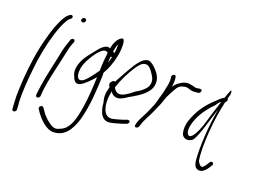

<svg xmlns="http://www.w3.org/2000/svg" viewBox="-137 -1015 2087 1585"><g transform="rotate(20 906.0 -222.5)"><path d="M97 -346C73 -235 58 -79 55 16C52 66 53 105 55 134C56 163 57 181 58 189L59 202C59 207 62 210 66 212C79 220 95 208 96 191L95 179C95 170 94 152 91 124C87 43 95 -57 106 -163C116 -270 138 -387 170 -491C190 -555 203 -589 228 -632C235 -644 240 -652 246 -656L258 -665C262 -668 265 -673 266 -678C269 -689 262 -696 252 -696C247 -696 243 -694 239 -691L227 -682C204 -663 185 -625 169 -588C159 -566 147 -535 135 -494C123 -453 109 -404 97 -346Z M341 -690C338 -679 347 -670 358 -670C369 -670 377 -677 380 -688C383 -699 375 -709 364 -709C353 -709 344 -701 341 -690ZM276 -370C271 -347 267 -324 261 -298C255 -272 249 -245 243 -216L225 -128C217 -88 207 -15 204 15V26C204 31 206 34 209 37C220 47 241 33 241 18V8C242 1 243 -16 246 -43C256 -123 278 -214 297 -298C303 -324 308 -348 313 -371C320 -408 329 -445 341 -475L348 -494C350 -499 349 -504 347 -508C340 -521 319 -515 313 -500L307 -480C295 -448 283 -410 276 -370Z M260 112C259 117 260 121 262 124L283 155C326 213 378 257 429 264C530 268 584 197 619 81C654 -52 660 -191 664 -306V-321C664 -326 663 -333 664 -340C690 -383 714 -445 725 -503C733 -539 736 -576 735 -600C734 -625 733 -674 701 -652C671 -632 652 -590 645 -545C611 -568 565 -520 537 -482C513 -450 476 -411 454 -362C429 -307 428 -260 447 -226C459 -191 479 -168 517 -186C547 -201 587 -241 626 -286C623 -209 618 -106 605 -24C588 83 566 192 481 220C449 238 421 227 401 213C376 196 341 169 316 131L294 100C292 97 287 94 282 94C273 94 262 102 260 112ZM471 -297C476 -342 495 -377 512 -406C531 -442 557 -475 581 -497C604 -517 621 -518 639 -506C634 -460 628 -392 628 -343L616 -327C580 -277 551 -237 520 -220C480 -201 465 -244 471 -297ZM687 -573C689 -583 692 -592 697 -599C698 -576 698 -553 692 -520C688 -523 684 -528 678 -530C680 -545 683 -560 687 -573ZM673 -485C677 -483 681 -483 685 -484C681 -466 676 -447 669 -427C670 -448 671 -468 673 -485Z M747 -287C734 -270 743 -253 751 -243L750 -240C733 -183 735 -149 747 -107C754 -19 787 45 861 29C883 24 918 16 947 6L988 -8C993 -10 997 -14 1000 -18C1012 -34 997 -45 983 -42L941 -27C915 -18 887 -12 867 -7C825 3 796 -20 783 -56C770 -93 763 -145 780 -217C791 -198 807 -185 830 -182C861 -178 895 -198 922 -218C970 -245 1040 -282 1079 -338C1116 -397 1097 -452 1073 -486C1051 -516 1022 -544 998 -555C955 -576 914 -532 879 -479C850 -434 813 -366 778 -302C764 -308 753 -296 747 -287ZM793 -258C817 -332 856 -407 888 -456C911 -492 933 -518 959 -523C996 -531 1017 -497 1041 -462C1058 -437 1077 -396 1049 -352C1030 -324 996 -300 964 -283C934 -258 908 -239 879 -225C837 -205 807 -227 793 -258Z M1057 -25C1055 -15 1058 -6 1068 -6C1080 -6 1087 -12 1092 -23L1098 -42C1113 -91 1144 -138 1165 -187C1177 -219 1195 -251 1204 -281C1211 -303 1219 -327 1229 -345L1243 -373L1260 -403C1275 -433 1291 -448 1313 -454L1324 -457C1360 -469 1386 -443 1417 -447C1426 -447 1441 -448 1448 -450H1455C1478 -454 1483 -491 1459 -486H1453C1443 -484 1434 -484 1424 -482C1420 -482 1417 -483 1413 -484L1398 -488C1391 -490 1385 -491 1378 -492L1358 -495C1345 -498 1328 -492 1315 -489L1302 -483C1276 -469 1253 -453 1233 -422C1238 -457 1240 -487 1234 -511C1230 -534 1194 -517 1199 -497C1200 -488 1202 -485 1202 -473C1203 -446 1196 -413 1188 -379C1185 -365 1183 -352 1179 -341C1175 -322 1169 -308 1165 -292L1161 -274C1159 -266 1156 -257 1153 -249C1152 -247 1151 -245 1152 -243C1137 -209 1124 -174 1107 -141C1092 -109 1071 -76 1062 -45Z M1449 -175C1442 -136 1445 -96 1459 -75C1477 -51 1514 -46 1547 -73C1568 -102 1587 -156 1604 -210C1622 -265 1638 -323 1656 -378C1642 -296 1633 -219 1628 -143C1623 -60 1621 38 1630 96C1635 124 1647 141 1664 147C1705 161 1735 124 1755 94L1768 72C1782 49 1747 37 1738 59L1725 80C1717 93 1709 103 1700 110C1696 114 1689 115 1683 112C1673 109 1663 96 1652 75C1648 51 1645 19 1644 -21C1643 -140 1654 -296 1690 -453C1695 -455 1700 -461 1702 -471C1705 -480 1703 -485 1699 -488C1704 -505 1706 -518 1710 -529C1711 -559 1706 -572 1696 -549C1691 -538 1679 -504 1673 -486C1672 -485 1672 -485 1671 -485C1647 -473 1630 -454 1597 -422C1549 -378 1498 -311 1470 -240C1460 -216 1452 -194 1449 -175ZM1504 -234C1531 -298 1577 -359 1620 -400C1634 -420 1644 -437 1659 -445C1635 -375 1611 -291 1588 -216C1574 -173 1526 -55 1491 -100C1473 -128 1484 -185 1504 -234Z"/></g></svg>

Font: Stray Cat
Style: UltCnObl
Weight: 400
Version: Version 1.0